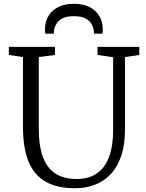

<svg xmlns="http://www.w3.org/2000/svg" viewBox="-20 -992 778 1020"><path d="M379 8Q282.5 8 221.2 -27.5Q160 -63 131 -135.2Q102 -207.5 102 -318V-689L27 -700V-743H272V-700L186 -689V-309Q186 -231.5 200.8 -179.8Q215.5 -128 242.5 -97.5Q269.5 -67 306.2 -54Q343 -41 387 -41Q451 -41 494.2 -70.5Q537.5 -100 559.2 -158Q581 -216 581 -301V-688L498 -700V-743H720V-700L644 -689V-305Q644 -223.5 624.2 -164.5Q604.5 -105.5 568.5 -67.2Q532.5 -29 484.2 -10.5Q436 8 379 8ZM372.5 -972Q420 -972 454.5 -955Q489 -938 507.5 -907.2Q526 -876.5 526 -836Q526 -831 525.5 -825Q525 -819 524 -813H479Q479 -816 479 -820.5Q479 -825 478 -830Q475.5 -848 465.5 -865.5Q455.5 -883 433.2 -894.5Q411 -906 372.5 -906Q334 -906 312 -894.5Q290 -883 279.8 -865.5Q269.5 -848 267 -830Q266.5 -825 266.2 -820.5Q266 -816 266 -813H221Q220 -819 219.5 -825Q219 -831 219 -836Q219 -876.5 237.5 -907.2Q256 -938 290.5 -955Q325 -972 372.5 -972Z"/></svg>

Font: Merriweather Light
Style: Regular
Weight: 300
Version: Version 2.100